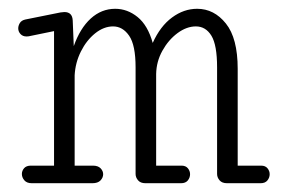

<svg xmlns="http://www.w3.org/2000/svg" viewBox="-20 -417 645 437"><path d="M52.2 0Q41 0 35.4 -6.6Q29.8 -13.2 29.8 -21Q29.8 -28.3 34.9 -34.2Q40 -40 50.3 -40H103V-346.2L50.3 -335.4Q45.4 -334 40.5 -334Q31.7 -334 26.6 -339.6Q21.5 -345.2 21.5 -352.5Q21.5 -358.4 25.1 -364.5Q28.8 -370.6 37.6 -372.6L117.7 -388.7Q124.5 -389.6 126.5 -389.6Q144.5 -389.6 145.5 -370.6L147.9 -312Q162.1 -352.5 186.5 -374.8Q210.9 -397 242.2 -397Q270 -397 293.2 -378.2Q316.4 -359.4 327.6 -319.3Q344.7 -357.4 371.6 -377.2Q398.4 -397 428.7 -397Q467.3 -397 494.1 -363.5Q521 -330.1 521 -260.3V-40H574.2Q584 -40 588.9 -33.9Q593.8 -27.8 593.8 -20.5Q593.8 -12.7 588.6 -6.3Q583.5 0 573.2 0H496.6Q485.4 0 479.7 -6.6Q474.1 -13.2 474.1 -21V-263.7Q474.1 -314.5 461.2 -335.7Q448.2 -356.9 425.8 -356.9Q404.8 -356.9 384 -341.6Q363.3 -326.2 349.6 -301.5Q335.9 -276.9 335.4 -248.5V-40H393.1Q402.8 -40 407.7 -33.9Q412.6 -27.8 412.6 -20.5Q412.6 -12.7 407.5 -6.3Q402.3 0 392.1 0H311Q299.8 0 294.2 -6.6Q288.6 -13.2 288.6 -21V-263.7Q288.6 -314.5 273.9 -335.7Q259.3 -356.9 237.3 -356.9Q216.3 -356.9 196.5 -341.1Q176.8 -325.2 164.1 -299.8Q151.4 -274.4 149.9 -245.6V-40H191.4Q203.1 -40 209 -33.9Q214.8 -27.8 214.8 -20.5Q214.8 -12.7 208.7 -6.3Q202.6 0 190.4 0Z"/></svg>

Font: Cutive Mono
Style: Regular
Weight: 400
Designer: Vernon Adams
Foundry: Vernon Adams
Version: Version 1.110; ttfautohint (v1.8.4.7-5d5b)